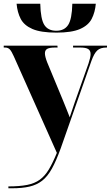

<svg xmlns="http://www.w3.org/2000/svg" viewBox="-22 -781 594 1030"><path d="M281 -606Q197 -606 152 -625.5Q107 -645 89 -680Q71 -715 67 -761H194Q196 -678 216 -647Q236 -616 280 -616Q323 -616 343.5 -647Q364 -678 366 -761H492Q488 -715 470 -680Q452 -645 407.5 -625.5Q363 -606 281 -606ZM23 219Q83 219 123.5 211Q164 203 191.5 183Q219 163 240 128Q261 93 283 39L52 -479Q40 -506 30.5 -516Q21 -526 5 -526H-2V-536H286L287 -526H274Q244 -526 231.5 -519Q219 -512 219 -495Q219 -478 231 -447L316 -242Q328 -213 336 -192.5Q344 -172 352 -152Q359 -174 366 -193.5Q373 -213 379 -232L453 -441Q464 -474 464 -491Q464 -510 451 -518Q438 -526 408 -526H370V-536H552V-526H549Q517 -526 500 -510.5Q483 -495 468 -453L304 14Q280 81 256.5 123.5Q233 166 204 188.5Q175 211 136 220Q97 229 43 229H23Z"/></svg>

Font: Noto Serif Display SemiCondensed ExtraBold
Style: Regular
Weight: 800
Width: 4
Designer: Monotype Design Team
Foundry: Monotype Imaging Inc.
Version: Version 2.009